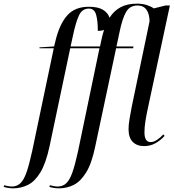

<svg xmlns="http://www.w3.org/2000/svg" viewBox="-162 -790 950 1050"><path d="M-90 240Q-104 240 -118.5 237.5Q-133 235 -142 232L-139 223Q-132 225 -120 227.5Q-108 230 -97 230Q-70 230 -51 212.5Q-32 195 -17 152.5Q-2 110 14 36L132 -526H54V-531L134 -536L141 -565Q163 -657 205 -705Q247 -753 324 -753Q375 -753 402 -736Q429 -719 437 -693Q461 -731 497.5 -750.5Q534 -770 587 -770Q617 -770 640.5 -762.5Q664 -755 679 -744L743 -760H767L643 -181Q637 -152 632.5 -122Q628 -92 628 -66Q628 -13 662 -13Q679 -13 698 -26Q717 -39 731 -55L738 -47Q718 -24 689.5 -7.5Q661 9 626 9Q587 9 564 -14Q541 -37 541 -84Q541 -108 546.5 -140Q552 -172 559 -209L656 -674Q655 -715 638.5 -737.5Q622 -760 590 -760Q548 -760 527.5 -724.5Q507 -689 492 -616L475 -536H568L566 -526H473L359 10Q340 103 309.5 152.5Q279 202 241.5 221Q204 240 160 240Q146 240 131.5 237.5Q117 235 108 232L111 223Q118 225 130.5 227.5Q143 230 153 230Q181 230 200 212.5Q219 195 234 152.5Q249 110 265 36L382 -526H222L109 10Q89 103 59 152.5Q29 202 -9 221Q-47 240 -90 240ZM224 -536H385L396 -587Q401 -608 407 -626Q393 -621 373 -621Q373 -677 363.5 -710Q354 -743 324 -743Q288 -743 270.5 -707Q253 -671 237 -595Z"/></svg>

Font: Noto Serif Display Condensed
Style: Italic
Weight: 400
Width: 3
Italic angle: -12°
Designer: Monotype Design Team
Foundry: Monotype Imaging Inc.
Version: Version 2.009